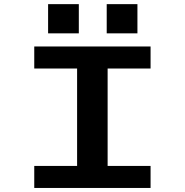

<svg xmlns="http://www.w3.org/2000/svg" viewBox="-20 -930 915 950"><path d="M149.5 0V-109H361.5V-591H149.5V-700H725V-591H512.5V-109H725V0ZM218 -909.5H370V-765H218ZM508 -909.5H660V-765H508Z"/></svg>

Font: Trispace SemiExpanded SemiBold
Style: Regular
Weight: 600
Width: 6
Designer: Tyler Finck
Foundry: Etcetera Type Company
Version: Version 1.210; ttfautohint (v1.8.3)